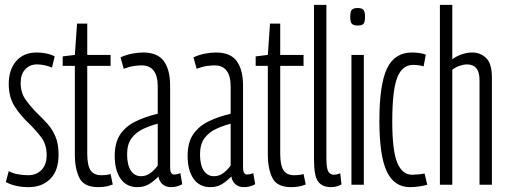

<svg xmlns="http://www.w3.org/2000/svg" viewBox="-20 -760 2083 790"><path d="M4 -11 16 -56Q31 -47 53.5 -43Q76 -39 96 -39Q129 -39 150.5 -60.5Q172 -82 172 -122Q172 -166 149 -196Q126 -226 97 -254Q64 -285 40 -322.5Q16 -360 16 -415Q16 -473 46.5 -508.5Q77 -544 131 -544Q151 -544 170.5 -540Q190 -536 205 -528L194 -482Q162 -495 132 -495Q102 -495 83.5 -474.5Q65 -454 65 -419Q65 -379 85 -350.5Q105 -322 132 -295Q154 -274 174.5 -251.5Q195 -229 208 -198.5Q221 -168 221 -124Q221 -58 187 -24Q153 10 98 10Q72 10 48 5Q24 0 4 -11Z M384 10Q326 10 307 -27.5Q288 -65 288 -124V-489H238V-528L288 -534L297 -663H339V-534H435V-489H339V-128Q339 -80 352.5 -59.5Q366 -39 397 -39Q406 -39 415.5 -40Q425 -41 435 -44L444 -1Q427 6 411.5 8Q396 10 384 10Z M452 -118Q452 -174 475 -207.5Q498 -241 538 -260.5Q578 -280 629 -292V-406Q629 -447 612.5 -469Q596 -491 563 -491Q550 -491 531.5 -488.5Q513 -486 489 -477L476 -524Q500 -535 524.5 -539.5Q549 -544 568 -544Q629 -544 654.5 -508Q680 -472 680 -408V-73Q680 -55 684.5 -48.5Q689 -42 697 -42Q710 -42 722 -48L730 -2Q708 10 684 10Q662 10 648.5 -2Q635 -14 632 -34Q614 -15 593.5 -2.5Q573 10 546 10Q500 10 476 -25Q452 -60 452 -118ZM503 -125Q503 -81 518.5 -58Q534 -35 560 -35Q583 -35 601 -49.5Q619 -64 629 -79V-251Q598 -243 569 -229.5Q540 -216 521.5 -191.5Q503 -167 503 -125Z M752 -118Q752 -174 775 -207.5Q798 -241 838 -260.5Q878 -280 929 -292V-406Q929 -447 912.5 -469Q896 -491 863 -491Q850 -491 831.5 -488.5Q813 -486 789 -477L776 -524Q800 -535 824.5 -539.5Q849 -544 868 -544Q929 -544 954.5 -508Q980 -472 980 -408V-73Q980 -55 984.5 -48.5Q989 -42 997 -42Q1010 -42 1022 -48L1030 -2Q1008 10 984 10Q962 10 948.5 -2Q935 -14 932 -34Q914 -15 893.5 -2.5Q873 10 846 10Q800 10 776 -25Q752 -60 752 -118ZM803 -125Q803 -81 818.5 -58Q834 -35 860 -35Q883 -35 901 -49.5Q919 -64 929 -79V-251Q898 -243 869 -229.5Q840 -216 821.5 -191.5Q803 -167 803 -125Z M1178 10Q1120 10 1101 -27.5Q1082 -65 1082 -124V-489H1032V-528L1082 -534L1091 -663H1133V-534H1229V-489H1133V-128Q1133 -80 1146.5 -59.5Q1160 -39 1191 -39Q1200 -39 1209.5 -40Q1219 -41 1229 -44L1238 -1Q1221 6 1205.5 8Q1190 10 1178 10Z M1323 -740V-109Q1323 -67 1331 -54Q1339 -41 1354 -41Q1358 -41 1364 -42Q1370 -43 1380 -47L1385 -1Q1364 10 1343 10Q1306 10 1289 -13Q1272 -36 1272 -103V-740Z M1452 -655Q1434 -655 1427.5 -662.5Q1421 -670 1421 -691Q1421 -712 1427.5 -719.5Q1434 -727 1452 -727Q1469 -727 1475.5 -719.5Q1482 -712 1482 -691Q1482 -670 1476 -662.5Q1470 -655 1452 -655ZM1426 0V-534H1477V0Z M1541 -263Q1541 -413 1572.5 -478.5Q1604 -544 1675 -544Q1689 -544 1704.5 -542Q1720 -540 1732 -535L1723 -487Q1702 -493 1680 -493Q1635 -493 1614.5 -441Q1594 -389 1594 -260Q1594 -140 1614.5 -90.5Q1635 -41 1676 -41Q1686 -41 1701.5 -42.5Q1717 -44 1727 -46L1738 0Q1726 4 1705 7Q1684 10 1667 10Q1602 10 1571.5 -54.5Q1541 -119 1541 -263Z M1790 0V-740H1841V-516Q1858 -529 1880 -536.5Q1902 -544 1923 -544Q1957 -544 1980.5 -521Q2004 -498 2004 -441V0H1953V-431Q1953 -495 1901 -495Q1888 -495 1870.5 -489Q1853 -483 1841 -473V0Z"/></svg>

Font: Georama Extra Condensed Light
Style: Regular
Weight: 300
Width: 2
Designer: Jean-Baptiste Levee
Foundry: Production Type
Version: Version 1.000